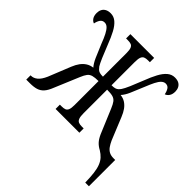

<svg xmlns="http://www.w3.org/2000/svg" viewBox="-237 -903 1296 1296"><g transform="rotate(45 411.5 -255.0)"><path d="M773 210Q772 159 767.5 122.5Q763 86 753 60.5Q743 35 727 17.5Q711 0 688 -14Q663 -27 646.5 -45Q630 -63 616 -94L543 -268Q531 -297 519.5 -312Q508 -327 489 -332.5Q470 -338 434 -338V-113Q434 -82 440 -66.5Q446 -51 458 -46Q470 -41 489 -41H507V0H280V-41H297Q316 -41 328 -45.5Q340 -50 346 -64.5Q352 -79 352 -108V-338Q318 -338 298.5 -332.5Q279 -327 267.5 -312Q256 -297 244 -268L171 -94Q156 -55 138 -35Q120 -15 95.5 -7.5Q71 0 35 0H0V-41H4Q28 -41 49.5 -58.5Q71 -76 89 -117L153 -276Q165 -306 180.5 -327Q196 -348 216.5 -361Q237 -374 263 -377Q244 -399 228.5 -433.5Q213 -468 188 -529Q173 -569 159.5 -595Q146 -621 132.5 -634Q119 -647 102 -647Q81 -647 70 -630.5Q59 -614 55 -591Q39 -596 28.5 -612Q18 -628 18 -654Q18 -673 25.5 -688Q33 -703 48.5 -711.5Q64 -720 87 -720Q117 -720 140.5 -700Q164 -680 183.5 -643.5Q203 -607 222 -557Q243 -503 259.5 -465Q276 -427 286 -411Q294 -401 301 -394Q308 -387 320 -383.5Q332 -380 352 -380V-605Q352 -635 346 -649.5Q340 -664 328 -668.5Q316 -673 297 -673H280V-714H507V-673H489Q470 -673 458 -668Q446 -663 440 -648Q434 -633 434 -601V-380Q455 -380 466.5 -383.5Q478 -387 485.5 -394Q493 -401 500 -411Q511 -427 527.5 -465Q544 -503 565 -557Q584 -607 603.5 -643.5Q623 -680 646.5 -700Q670 -720 700 -720Q724 -720 739 -711.5Q754 -703 761.5 -688Q769 -673 769 -654Q769 -628 758 -612Q747 -596 731 -591Q727 -614 716.5 -630.5Q706 -647 685 -647Q669 -647 655 -634Q641 -621 628 -595Q615 -569 599 -529Q574 -468 559 -433.5Q544 -399 524 -377Q551 -374 571 -361Q591 -348 606 -327Q621 -306 633 -276L698 -117Q709 -93 721 -76Q733 -59 750 -50Q767 -41 791 -41H808V210Z"/></g></svg>

Font: Noto Serif ExtraCondensed
Style: Regular
Weight: 400
Width: 2
Designer: Monotype Design Team
Foundry: Monotype Imaging Inc.
Version: Version 2.013